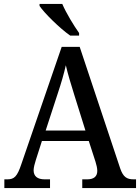

<svg xmlns="http://www.w3.org/2000/svg" viewBox="-20 -951 708 971"><path d="M335 -771H380V-784C353 -822 314 -886 295 -931H180V-921C203 -886 283 -807 335 -771ZM2 0H233V-44H206C169 -44 150 -60 150 -90C150 -104 156 -125 161 -141L192 -238H429L463 -133C468 -117 472 -100 472 -87C472 -58 454 -44 421 -44H396V0H668V-44H656C621 -44 603 -56 588 -99L383 -714H292L88 -121C67 -58 52 -44 17 -44H2ZM211 -291 272 -478C290 -532 303 -577 313 -621C323 -576 339 -525 356 -470L412 -291Z"/></svg>

Font: Noto Serif Tamil SemiCondensed Medium
Style: Regular
Weight: 500
Width: 4
Designer: Indian Type Foundry, Tom Grace, and the Monotype Design Team
Foundry: Monotype Imaging Inc.
Version: Version 2.004